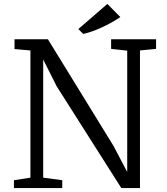

<svg xmlns="http://www.w3.org/2000/svg" viewBox="-20 -958 852 978"><path d="M51 0ZM775 -709 693 -701V0H598L269 -518L200 -655V-53L297 -40V0H51V-40L135 -53V-701L54 -708V-758H224L558 -215L628 -82V-700L546 -709V-758H775ZM527 -938 593 -871Q550 -842 499 -818.5Q448 -795 404 -785L379 -810Z"/></svg>

Font: Martel
Style: Regular
Weight: 400
Designer: Dan Reynolds
Foundry: Dan Reynolds
Version: Version 1.001; ttfautohint (v1.1) -l 5 -r 5 -G 72 -x 0 -D la